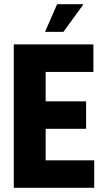

<svg xmlns="http://www.w3.org/2000/svg" viewBox="-20 -901 496 921"><path d="M46 0V-688H428V-556H199V-415H393V-283H199V-132H432V0ZM196 -748 254 -881H378V-877L284 -748Z"/></svg>

Font: Archivo ExtraCondensed ExtraBold
Style: Regular
Weight: 800
Width: 2
Designer: Hector Gatti
Foundry: Omnibus-Type
Version: Version 2.001